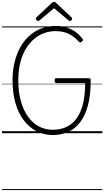

<svg xmlns="http://www.w3.org/2000/svg" viewBox="-20 -1361 1066 1962"><path d="M520 19Q428 19 352.5 -20.5Q277 -60 222 -133Q167 -206 137.5 -309Q108 -412 108 -539Q108 -624 123 -697.5Q138 -771 165.5 -833.5Q193 -896 232 -944.5Q271 -993 320.5 -1027Q370 -1061 427.5 -1078.5Q485 -1096 550 -1096Q604 -1096 652 -1082.5Q700 -1069 743 -1041Q786 -1013 821 -967Q829 -958 828 -951.5Q827 -945 817 -936Q807 -928 799.5 -928Q792 -928 783 -938Q751 -973 715 -996.5Q679 -1020 638 -1031.5Q597 -1043 550 -1043Q495 -1043 445 -1027.5Q395 -1012 352.5 -981.5Q310 -951 275.5 -907.5Q241 -864 216.5 -808Q192 -752 179.5 -684.5Q167 -617 167 -539Q167 -423 192.5 -330Q218 -237 265 -170.5Q312 -104 377 -69.5Q442 -35 520 -35Q576 -35 626 -51Q676 -67 717 -101.5Q758 -136 788 -192Q818 -248 834 -327.5Q850 -407 850 -512H555Q547 -512 542.5 -518Q538 -524 538 -537Q538 -551 542.5 -556.5Q547 -562 555 -562H885Q897 -562 902 -557Q907 -552 907 -539Q907 -392 879 -286Q851 -180 799.5 -112.5Q748 -45 677 -13Q606 19 520 19ZM369 -1147Q362 -1147 354.5 -1154.5Q347 -1162 347 -1170Q347 -1173 348 -1176.5Q349 -1180 352 -1184L506 -1328Q512 -1334 517.5 -1337.5Q523 -1341 532 -1341Q541 -1341 546 -1337.5Q551 -1334 557 -1328L712 -1182Q715 -1179 716 -1176Q717 -1173 717 -1170Q717 -1162 709.5 -1154.5Q702 -1147 694 -1147Q690 -1147 686 -1149Q682 -1151 678 -1155L532 -1277L386 -1155Q382 -1151 378 -1149Q374 -1147 369 -1147ZM0 571H1026V581H0ZM0 -20H1026V0H0ZM0 -505H1026V-500H0ZM0 -1091H1026V-1081H0Z"/></svg>

Font: Playwrite PT Guides
Style: Regular
Weight: 400
Designer: Veronika Burian, José Scaglione
Foundry: TypeTogether
Version: Version 1.003